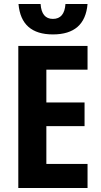

<svg xmlns="http://www.w3.org/2000/svg" viewBox="-20 -945 507 965"><path d="M420 0H72V-714H420V-595H213V-430H405V-311H213V-121H420ZM246 -772Q86 -772 73 -925H184Q189 -850 246 -850Q304 -850 309 -925H420Q407 -772 246 -772Z"/></svg>

Font: Noto Sans Condensed
Style: Bold
Weight: 700
Width: 3
Designer: Monotype Design Team
Foundry: Monotype Imaging Inc.
Version: Version 2.013; ttfautohint (v1.8.4.7-5d5b)